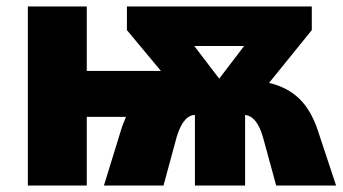

<svg xmlns="http://www.w3.org/2000/svg" viewBox="-20 -573 1058 593"><path d="M943 -553H372V-480L477 -354H248V-553H66V0H248V-212H369C364 -199 358 -186 354 -172L301 0H485L526 -151C542 -203 563 -218 582 -218V0H737V-218C758 -216 778 -198 792 -150L833 0H1018L961 -172C933 -255 886 -299 811 -317L943 -480ZM734 -431 657 -330 580 -431Z"/></svg>

Font: Noto Sans UI Black
Style: Regular
Weight: 900
Designer: Monotype Design Team
Foundry: Monotype Imaging Inc.
Version: Version 1.901